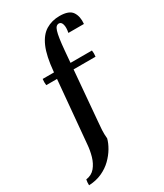

<svg xmlns="http://www.w3.org/2000/svg" viewBox="-230 -810 962 1124"><g transform="rotate(-30 251.0 -247.5)"><path d="M25 225Q24 206 28 187Q66 182 88.5 155Q111 128 122 89.5Q133 51 136 10L178 -455Q187 -556 212 -613.5Q237 -671 277.5 -695.5Q318 -720 370 -720Q434 -720 455 -688.5Q476 -657 471 -608H366Q373 -642 367 -663Q361 -684 345 -684Q335 -684 327.5 -677Q320 -670 314.5 -652.5Q309 -635 304.5 -605Q300 -575 296 -529L257 -74Q254 -46 252.5 -17.5Q251 11 254 40Q247 68 228.5 99.5Q210 131 181.5 159Q153 187 113.5 205Q74 223 25 225ZM434 -408H101Q98 -429 101 -450H434Q437 -429 434 -408Z"/></g></svg>

Font: Poltawski Nowy SemiBold
Style: Regular
Weight: 600
Version: Version 1.001;gftools[0.9.25]